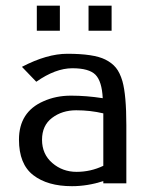

<svg xmlns="http://www.w3.org/2000/svg" viewBox="-20 -637 516 667"><path d="M45.9 0ZM45.9 0ZM367.7 -530.3ZM287.6 -617.2H367.7V-530.3H287.6ZM107.9 -617.2H188V-530.3H107.9ZM56.2 -404.8Q143.1 -450.2 213.9 -450.2Q305.7 -450.2 345.7 -430.2Q369.1 -418.5 382.8 -401.6Q396.5 -384.8 405.3 -355Q418.9 -306.6 418.9 -202.1V0H338.9V-7.8Q283.7 9.8 230 9.8Q145 9.8 95.5 -28.6Q45.9 -66.9 45.9 -151.9Q45.9 -248 130.9 -285.2Q174.3 -304.7 226.1 -304.7H227.5Q280.3 -304.7 336.9 -295.9Q334 -354.5 311.8 -377.2Q289.6 -399.9 231.2 -399.9Q172.9 -399.9 106 -353ZM338.9 -61V-243.2Q293.5 -253.9 244.6 -253.9Q195.8 -253.9 160.9 -227.5Q126 -201.2 126 -151.4Q126 -101.6 161.6 -70.8Q197.3 -40 246.1 -40Q294.9 -40 338.9 -61Z"/></svg>

Font: Pfennig
Style: Medium
Weight: 500
Version: Version 20120410 ; ttfautohint (v0.8)